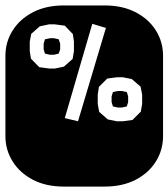

<svg xmlns="http://www.w3.org/2000/svg" viewBox="-22 -689 622 709"><path d="M213.9 0Q147.9 0 99.6 -25.1Q51.3 -50.3 24.7 -92.8Q-2 -135.3 -2 -186V-482.9Q-2 -534.2 24.7 -576.4Q51.3 -618.7 99.6 -643.8Q147.9 -668.9 213.9 -668.9H364.3Q430.2 -668.9 478.8 -643.8Q527.3 -618.7 553.7 -576.4Q580.1 -534.2 580.1 -482.9V-186Q580.1 -135.3 553.7 -92.8Q527.3 -50.3 478.8 -25.1Q430.2 0 364.3 0ZM266.1 -241.2 369.1 -585.9 318.8 -601.1 217.3 -252.9ZM159.2 -436H181.2L213.9 -442.9L246.1 -471.2L251 -500V-535.2L247.1 -563L217.3 -594.2L180.2 -599.1H159.2L125 -591.8L93.3 -564L87.9 -535.2V-500L92.3 -472.2L123 -440.9ZM162.1 -486.8 144 -491.2 139.2 -506.8V-527.8L144 -543.9Q149.9 -545.4 153.8 -545.9Q157.7 -546.4 163.1 -547.9H177.2L194.8 -543.9L200.2 -527.8V-506.8L194.8 -491.2L177.2 -486.8ZM409.2 -241.2H431.2L467.3 -246.1L498 -276.9L502.9 -305.2V-339.8L497.1 -369.1L464.8 -397L431.2 -403.8H410.2L374 -398.9L343.3 -368.2L338.9 -339.8V-305.2L344.2 -275.9L376 -248ZM413.1 -292 395 -295.9 390.1 -312V-333L395 -349.1L413.1 -353H427.2L446.3 -349.1L451.2 -333V-312L446.3 -295.9L428.2 -292Z"/></svg>

Font: Monofett
Style: Regular
Weight: 400
Designer: Vernon Adams
Foundry: Vernon Adams
Version: Version 1.100; ttfautohint (v1.8.4.7-5d5b);gftools[0.9.28]